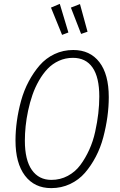

<svg xmlns="http://www.w3.org/2000/svg" viewBox="-20 -949 612 980"><path d="M285.2 -929.2 329.1 -783.2 296.9 -771 240.2 -910.2ZM388.2 -928.2 426.8 -787.1 394 -775.9 341.8 -910.2ZM354 -693.8Q439.5 -693.8 487.3 -631.8Q535.2 -569.8 535.2 -453.1Q535.2 -403.3 528.1 -352.1Q521 -300.8 507.1 -248Q493.2 -195.3 469 -149.2Q444.8 -103 413.6 -66.9Q382.3 -30.8 337.9 -9.8Q293.5 11.2 241.2 11.2Q155.8 11.2 107.4 -52.5Q59.1 -116.2 59.1 -231.9Q59.1 -280.3 66.2 -331.3Q73.2 -382.3 87.6 -434.8Q102.1 -487.3 126.5 -533.2Q150.9 -579.1 182.4 -615.5Q213.9 -651.9 258.1 -672.9Q302.2 -693.8 354 -693.8ZM352.1 -653.8Q314 -653.8 280.8 -638.7Q247.6 -623.5 223.1 -597.9Q198.7 -572.3 178.7 -537.4Q158.7 -502.4 145.5 -464.1Q132.3 -425.8 123.5 -384.3Q114.7 -342.8 110.8 -304.7Q106.9 -266.6 106.9 -231Q106.9 -132.3 142.6 -81.5Q178.2 -30.8 242.2 -30.8Q287.6 -30.8 325.9 -51.3Q364.3 -71.8 390.1 -106.7Q416 -141.6 435.5 -184.6Q455.1 -227.5 465.8 -276.6Q476.6 -325.7 481.7 -370.1Q486.8 -414.6 486.8 -456.1Q486.8 -554.7 452.4 -604.2Q418 -653.8 352.1 -653.8Z"/></svg>

Font: Fira Sans Compressed ExtraLight
Style: Italic
Weight: 250
Width: 3
Italic angle: -8°
Designer: Carrois Corporate & Edenspiekermann AG
Foundry: Carrois Corporate GbR & Edenspiekermann AG
Version: Version 4.203;PS 004.203;hotconv 1.0.88;makeotf.lib2.5.64775